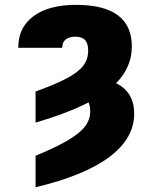

<svg xmlns="http://www.w3.org/2000/svg" viewBox="-20 -573 641 806"><path d="M129.3 -58.2V-188.9Q214.5 -219.5 261.7 -244.9Q308.9 -270.2 329.5 -297.2Q350.1 -324.2 350.1 -360.1Q350.1 -390.6 337.2 -404.8Q324.2 -419 296.2 -419Q269.5 -419 255.1 -406.8Q240.8 -394.5 241.5 -372.2H56.8Q56.1 -457 120.2 -504.8Q184.3 -552.6 299 -552.6Q533.4 -552.6 533.4 -377.8Q533.4 -290.8 467.3 -223.7Q543.3 -186.4 543.3 -95.9Q543.3 8.2 438.9 86.1Q334.5 164.1 129.3 213.1V81Q217.7 44.4 267.2 14.6Q316.8 -15.3 337.7 -43.3Q358.7 -71.4 358.7 -105.8Q358.7 -126.8 351.9 -143.1Q264.9 -98.4 129.3 -58.2Z"/></svg>

Font: Karasuma Gothic
Style: Black
Weight: 900
Designer: Rasmus Andersson / Ryoko Nishizuka
Foundry: Genbu
Version: Version 1.00